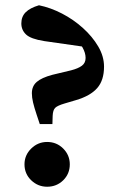

<svg xmlns="http://www.w3.org/2000/svg" viewBox="-20 -695 462 729"><path d="M159 14Q124 14 98.5 -10.5Q73 -35 73 -71Q73 -106 98.5 -131Q124 -156 159 -156Q195 -156 220 -131Q245 -106 245 -71Q245 -35 220 -10.5Q195 14 159 14ZM375 -442Q375 -390 349 -360.5Q323 -331 269 -315L225 -302Q198 -294 189.5 -285.5Q181 -277 180 -256L179 -224H131L119 -260Q110 -287 105.5 -306Q101 -325 101 -341Q101 -368 119.5 -384Q138 -400 179 -411L250 -428Q277 -435 291 -445.5Q305 -456 305 -475Q305 -494 293.5 -514.5Q282 -535 262 -561L323 -514L148 -539Q97 -547 79 -564Q61 -581 61 -606Q61 -632 77.5 -648.5Q94 -665 128 -675Q172 -666 215.5 -643.5Q259 -621 295 -588.5Q331 -556 353 -518.5Q375 -481 375 -442Z"/></svg>

Font: Source Serif 4 36pt
Style: Bold
Weight: 700
Designer: Frank Grießhammer
Foundry: Adobe Systems Incorporated
Version: Version 4.004;hotconv 1.0.116;makeotfexe 2.5.65601